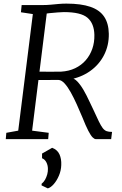

<svg xmlns="http://www.w3.org/2000/svg" viewBox="-20 -771 674 1064"><path d="M12 0 15 -35 81 -47 162 -693 96 -703 100 -743H219Q240 -743 261.2 -745Q282.5 -747 304.2 -749Q326 -751 348 -751Q429.5 -751 481 -733.2Q532.5 -715.5 557.2 -678.5Q582 -641.5 583 -584Q584 -519.5 556.5 -465.8Q529 -412 478.5 -376.5Q428 -341 360.5 -329.5L370.5 -338Q389.5 -339.5 408.2 -319.8Q427 -300 443.8 -270.8Q460.5 -241.5 473.8 -212.5Q487 -183.5 496 -166Q515 -124.5 527.2 -99.2Q539.5 -74 549.2 -61.2Q559 -48.5 570.8 -44.2Q582.5 -40 601 -40L596 0H511Q503 0 493 -10Q483 -20 469.2 -46.5Q455.5 -73 436 -122Q421.5 -157 405.2 -193Q389 -229 372 -259.5Q355 -290 337.8 -308.8Q320.5 -327.5 304 -328Q302 -328 286.5 -328Q271 -328 249.8 -327.8Q228.5 -327.5 208 -327.5Q187.5 -327.5 175.5 -327.5L183 -374Q195 -374 215.8 -373.8Q236.5 -373.5 258.5 -373.5Q280.5 -373.5 297.5 -373.8Q314.5 -374 319 -374Q362 -376.5 396.5 -393Q431 -409.5 455 -437Q479 -464.5 491.5 -500.5Q504 -536.5 503 -578Q501.5 -641 465 -672.5Q428.5 -704 334 -704Q324.5 -704 300.2 -702.2Q276 -700.5 253.2 -698Q230.5 -695.5 224.5 -693L243.5 -732.5L158 -47L250 -35L247 0ZM210.5 256.5V247.5Q222 238.5 229.8 224.8Q237.5 211 241.8 195.2Q246 179.5 245.5 165Q245.5 145 236.8 128.2Q228 111.5 213 106V80L269 48Q298 59 309.5 84.2Q321 109.5 319.5 143.5Q318.5 174.5 306.5 202.5Q294.5 230.5 277.8 249.5Q261 268.5 245 273Z"/></svg>

Font: Merriweather Light 18pt Light
Style: Italic
Weight: 300
Italic angle: -7.8°
Version: Version 2.101